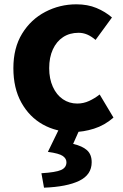

<svg xmlns="http://www.w3.org/2000/svg" viewBox="-20 -598 572 890"><path d="M320 14Q241 14 178.5 -21Q116 -56 79 -122.5Q42 -189 42 -282Q42 -376 82.5 -442Q123 -508 190 -543Q257 -578 334 -578Q386 -578 427 -561Q468 -544 499 -517L423 -413Q403 -430 384 -438Q365 -446 344 -446Q303 -446 272.5 -426Q242 -406 225 -369Q208 -332 208 -282Q208 -233 225 -195.5Q242 -158 271.5 -138Q301 -118 338 -118Q367 -118 393 -130Q419 -142 442 -160L506 -53Q465 -17 415.5 -1.5Q366 14 320 14ZM184 272 172 205Q238 201 263 190Q288 179 288 154Q288 137 271 125Q254 113 202 106L256 -5H352L319 69Q362 79 383.5 98.5Q405 118 405 154Q405 212 347.5 240Q290 268 184 272Z"/></svg>

Font: Noto Sans SC Thin ExtraBold
Style: Regular
Weight: 800
Version: Version 2.004-H2;hotconv 1.0.118;makeotfexe 2.5.65603